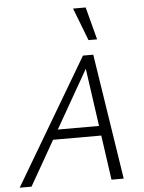

<svg xmlns="http://www.w3.org/2000/svg" viewBox="-60 -954 750 1002"><g transform="rotate(-5 315.0 -453.5)"><path d="M483 0 395 -622H419L64 0H2L391 -658H445L547 0ZM163 -234 191 -285H467L482 -234ZM427 -736 361 -907H427L472 -736Z"/></g></svg>

Font: Ysabeau Infant Light
Style: Italic
Weight: 300
Italic angle: -12°
Designer: Christian Thalmann (Catharsis Fonts)
Version: Version 2.001;gftools[0.9.30]; featfreeze: ss01,ss02,lnum